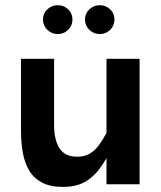

<svg xmlns="http://www.w3.org/2000/svg" viewBox="-20 -714 622 744"><path d="M392.7 -486.1V0H520.9V-486.1ZM429.6 -171.9 392.6 -199.1Q378.8 -172.5 363.3 -151.5Q347.9 -130.5 327.6 -118.6Q307.4 -106.7 278.9 -106.7Q232.2 -106.7 210.9 -139Q189.6 -171.4 189.6 -229.4V-486.1H61.4V-205.6Q61.4 -161.6 68.4 -122.5Q75.3 -83.4 93 -53.5Q110.7 -23.7 142.5 -6.7Q174.3 10.3 223.8 10.3Q279.4 10.3 315.6 -13Q351.8 -36.3 378.1 -77.5Q404.3 -118.8 429.6 -171.9ZM309.3 -638.3Q309.3 -614.8 326.2 -598.4Q343.1 -582 366.6 -582Q390.1 -582 406.9 -598.4Q423.6 -614.7 423.6 -638.3Q423.6 -661.8 406.9 -677.8Q390.1 -693.9 366.6 -693.9Q343.1 -693.9 326.2 -677.9Q309.3 -661.9 309.3 -638.3ZM146.5 -638.3Q146.5 -614.8 163.4 -598.4Q180.2 -582 203.8 -582Q227.3 -582 244 -598.4Q260.8 -614.7 260.8 -638.3Q260.8 -661.8 244 -677.8Q227.3 -693.9 203.8 -693.9Q180.2 -693.9 163.4 -677.9Q146.5 -661.9 146.5 -638.3Z"/></svg>

Font: Estedad-VF-FD Black
Style: Regular
Weight: 900
Designer: Amin Abedi
Version: Version 4.000